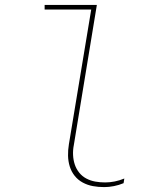

<svg xmlns="http://www.w3.org/2000/svg" viewBox="-20 -755 640 783"><path d="M405 8Q381 8 359 4Q337 0 317.5 -10.5Q298 -21 284.5 -38Q271 -55 264.5 -76Q258 -97 257.5 -120Q257 -143 261 -167L352 -716H162V-735H375L281 -163Q277 -143 278 -122.5Q279 -102 285 -84Q291 -66 303 -51Q315 -36 332 -27Q349 -18 368.5 -14.5Q388 -11 409 -11Q428 -11 448 -15Q468 -19 487 -27L484 -8Q465 0 444.5 4Q424 8 405 8Z"/></svg>

Font: Iosevka Thin Extended Oblique
Style: Regular
Weight: 100
Width: 7
Italic angle: -9°
Monospace: yes
Designer: Belleve Invis
Foundry: Belleve Invis
Version: Version 32.5.0; ttfautohint (v1.8.4)